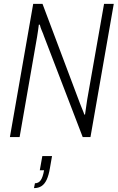

<svg xmlns="http://www.w3.org/2000/svg" viewBox="-20 -706 607 989"><path d="M31 0 151 -686H199L392 -173Q395 -166 399 -155.5Q403 -145 407.5 -134.5Q412 -124 414 -116H418Q420 -133 423.5 -154Q427 -175 429 -192L516 -686H566L446 0H406L206 -521Q203 -531 196 -546.5Q189 -562 185 -579H180Q179 -566 176 -548.5Q173 -531 171 -516L81 0ZM155 263 160 238Q179 238 190 222Q201 206 207 171H185L198 98H248L237 161Q231 197 220.5 219.5Q210 242 194 252.5Q178 263 155 263Z"/></svg>

Font: Archivo Condensed Thin
Style: Italic
Weight: 250
Width: 3
Italic angle: -10°
Designer: Hector Gatti
Foundry: Omnibus-Type
Version: Version 2.001